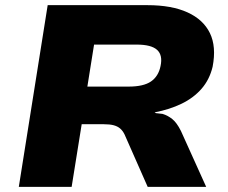

<svg xmlns="http://www.w3.org/2000/svg" viewBox="-20 -725 884 745"><path d="M53 0 165 -705H552Q646 -705 707.5 -677Q769 -649 794.5 -596.5Q820 -544 805 -466Q793 -416 762 -380.5Q731 -345 684.5 -322.5Q638 -300 580 -289L585 -286L611 -283Q631 -277 648.5 -263Q666 -249 682 -217L780 0H553L463 -204Q456 -218 446 -226.5Q436 -235 421 -239Q406 -243 382 -243H297L258 0ZM319 -389H479Q537 -389 566 -409Q595 -429 603 -469Q612 -511 589.5 -531.5Q567 -552 510 -552H345Z"/></svg>

Font: Nunito Sans 7pt SemiExpanded Black
Style: Italic
Weight: 900
Width: 6
Italic angle: -9°
Designer: Vernon Adams
Foundry: Vernon Adams
Version: Version 3.101;gftools[0.9.27]